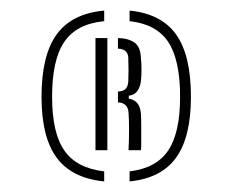

<svg xmlns="http://www.w3.org/2000/svg" viewBox="-20 -872 440 363"><path d="M177 -529Q116 -535 87.2 -573.8Q58.5 -612.5 58.5 -689Q58.5 -767.5 87.2 -807Q116 -846.5 177 -852V-832Q125 -827 101.8 -793.2Q78.5 -759.5 78.5 -689Q78.5 -620.5 101.8 -587.2Q125 -554 177 -548ZM160.5 -588V-800H183V-588ZM223 -588Q224 -606.5 224 -627Q224 -647.5 223 -659Q222 -677.5 203 -678.5V-699Q221 -699 222.5 -717Q223 -729.5 223 -739Q223 -748.5 222.5 -764Q221 -779.5 203 -780V-800Q221 -800 233.5 -792Q246 -784 246.5 -761Q247.5 -753.5 247.5 -740.5Q247.5 -727.5 246.5 -720Q246 -710 240.5 -701.2Q235 -692.5 223.5 -691V-685.5Q235 -683.5 240.5 -675.8Q246 -668 246.5 -655.5Q247 -649.5 247 -634Q247 -618.5 247 -604.2Q247 -590 246.5 -588ZM225 -529V-548Q275.5 -554 298 -587.5Q320.5 -621 320.5 -689Q320.5 -759 298 -792.8Q275.5 -826.5 225 -832V-852Q285 -846 313 -806.8Q341 -767.5 341 -689Q341 -613 313 -574Q285 -535 225 -529Z"/></svg>

Font: Big Shoulders Stencil Text Thin ExtraLight
Style: Regular
Weight: 250
Version: Version 2.001